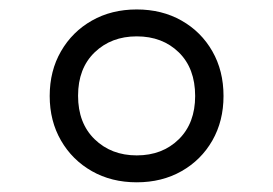

<svg xmlns="http://www.w3.org/2000/svg" viewBox="-20 -768 564 396"><path d="M262 -392Q210 -392 169.5 -415Q129 -438 105.8 -478.2Q82.5 -518.5 82.5 -570Q82.5 -622 105.8 -662.2Q129 -702.5 169.5 -725.5Q210 -748.5 262 -748.5Q314 -748.5 354.5 -725.5Q395 -702.5 418 -662.2Q441 -622 441 -570Q441 -518.5 418 -478.2Q395 -438 354.5 -415Q314 -392 262 -392ZM262 -447.5Q315 -447.5 348.8 -480.8Q382.5 -514 382.5 -570Q382.5 -627 348.8 -660Q315 -693 262 -693Q209.5 -693 175.2 -660Q141 -627 141 -570.5Q141 -514 175.2 -480.8Q209.5 -447.5 262 -447.5Z"/></svg>

Font: Encode Sans SC Expanded
Style: Regular
Weight: 400
Width: 7
Designer: Multiple Designers
Foundry: Impallari Type
Version: Version 3.002